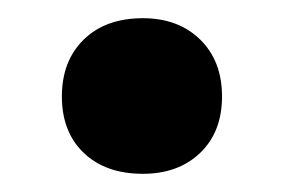

<svg xmlns="http://www.w3.org/2000/svg" viewBox="-20 -337 312 211"><path d="M137 -146Q96 -146 72 -169Q48 -192 48 -231Q48 -270 72 -293.5Q96 -317 137 -317Q176 -317 200 -293.5Q224 -270 224 -231Q224 -192 200 -169Q176 -146 137 -146Z"/></svg>

Font: Ysabeau Office ExtraBold
Style: Regular
Weight: 800
Designer: Christian Thalmann (Catharsis Fonts)
Version: Version 2.001;gftools[0.9.30]; featfreeze: tnum,lnum,ss02